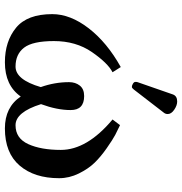

<svg xmlns="http://www.w3.org/2000/svg" viewBox="0 -724 736 776"><g transform="rotate(90 368.0 -336.0)"><path d="M390.1 -684.1Q406.2 -684.1 423.6 -672.1Q440.9 -660.2 440.9 -646Q440.9 -637.2 436 -630.9L341.8 -508.8Q335.9 -501 331.1 -501Q325.2 -501 318.1 -505.4Q311 -509.8 311 -515.1Q311 -521 312 -523.9L361.8 -667Q368.2 -684.1 390.1 -684.1ZM700.2 -207Q700.2 -106.9 649.2 -47.4Q598.1 12.2 499 12.2Q413.1 12.2 370.1 -51.8Q325.2 12.2 231.9 12.2Q147 12.2 92 -33Q37.1 -78.1 37.1 -179.2Q37.1 -252.4 94.5 -326.7Q151.9 -400.9 251 -456.1L272 -422.9Q234.9 -403.8 190.4 -339.4Q146 -274.9 146 -186Q146 -100.1 172.6 -65.4Q199.2 -30.8 249 -30.8Q302.2 -30.8 332 -132.8Q312 -189 312 -247.1Q312 -272.9 325.9 -290.5Q339.8 -308.1 368.2 -308.1Q425.3 -308.1 424.8 -252.9Q424.8 -198.7 400.9 -133.8Q433.1 -30.8 486.1 -30.8Q539.1 -30.8 562.5 -82.3Q585.9 -133.8 585.9 -213.9Q585.9 -319.8 462.9 -422.9L485.8 -453.1Q506.8 -443.4 525.4 -433.6Q543.9 -423.8 578.9 -399.4Q613.8 -375 637.9 -350.1Q662.1 -325.2 681.2 -286.6Q700.2 -248 700.2 -207Z"/></g></svg>

Font: Linux Libertine
Style: Semibold
Weight: 600
Designer: Philipp H. Poll
Foundry: Philipp H. Poll
Version: Version 5.1.2 ; ttfautohint (v0.9)